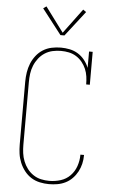

<svg xmlns="http://www.w3.org/2000/svg" viewBox="-63 -1003 626 1052"><g transform="rotate(5 250.0 -476.5)"><path d="M247 8Q222 8 196.5 2.5Q171 -3 149.5 -16.5Q128 -30 112 -50.5Q96 -71 86 -95Q76 -119 72.5 -144Q69 -169 69 -195V-540Q69 -566 73 -591.5Q77 -617 86.5 -640.5Q96 -664 112 -684.5Q128 -705 149.5 -718.5Q171 -732 196.5 -737.5Q222 -743 248 -743Q272 -743 296.5 -738Q321 -733 342 -720Q363 -707 378.5 -687.5Q394 -668 403 -645V-735H423V-554H403Q403 -576 400 -597.5Q397 -619 388.5 -639Q380 -659 366 -676Q352 -693 333.5 -704.5Q315 -716 293.5 -720.5Q272 -725 250 -725Q227 -725 204 -720Q181 -715 161.5 -702.5Q142 -690 127.5 -671.5Q113 -653 104 -631Q95 -609 92 -586Q89 -563 89 -540V-195Q89 -172 92 -149Q95 -126 103.5 -104.5Q112 -83 126 -64.5Q140 -46 159.5 -33Q179 -20 201.5 -15Q224 -10 247 -10Q279 -10 309.5 -19.5Q340 -29 362 -51.5Q384 -74 394.5 -104.5Q405 -135 405 -166Q405 -166 405 -166.5Q405 -167 405 -168H425Q425 -167 425 -166.5Q425 -166 425 -166Q425 -142 419.5 -119Q414 -96 403 -75.5Q392 -55 375.5 -38Q359 -21 338 -10.5Q317 0 294 4Q271 8 247 8ZM261 -811H239L132 -949L149 -961L250 -825L351 -961L368 -949Z"/></g></svg>

Font: Iosevka Slab Thin
Style: Regular
Weight: 100
Monospace: yes
Designer: Belleve Invis
Foundry: Belleve Invis
Version: Version 11.1.0; ttfautohint (v1.8.3)